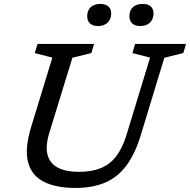

<svg xmlns="http://www.w3.org/2000/svg" viewBox="-20 -918 938 948"><path d="M223 -260.5Q203.5 -195.5 215 -153Q226.5 -110.5 266 -90Q305.5 -69.5 369 -69.5Q432.5 -69.5 477.5 -87.8Q522.5 -106 553.2 -145.8Q584 -185.5 604 -250L721 -633.5L634 -656L647 -701H898.5L885 -656L791.5 -633L675.5 -252Q647 -158 603.8 -100.2Q560.5 -42.5 498.5 -16.2Q436.5 10 352 10Q257 10 196.5 -20.5Q136 -51 118.5 -117.5Q101 -184 134 -292L238.5 -633.5L151.5 -656L165.5 -701H444.5L431 -656L337.5 -633ZM463 -789.5Q438.5 -789.5 424.5 -802.2Q410.5 -815 410.5 -838Q410.5 -855 417.5 -868.8Q424.5 -882.5 439.2 -890.5Q454 -898.5 476.5 -898.5Q501 -898.5 515 -886.5Q529 -874.5 529 -851.5Q529 -834.5 521.8 -820.5Q514.5 -806.5 500 -798Q485.5 -789.5 463 -789.5ZM671.5 -789.5Q647 -789.5 633 -802.2Q619 -815 619 -838Q619 -855 626 -868.8Q633 -882.5 647.8 -890.5Q662.5 -898.5 685.5 -898.5Q710 -898.5 724 -886.5Q738 -874.5 738 -851.5Q738 -834.5 730.8 -820.5Q723.5 -806.5 709 -798Q694.5 -789.5 671.5 -789.5Z"/></svg>

Font: Newsreader 8pt
Style: Italic
Weight: 400
Italic angle: -17°
Version: Version 1.003